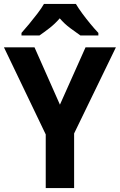

<svg xmlns="http://www.w3.org/2000/svg" viewBox="-20 -954 608 974"><path d="M284 -423 414 -714H568L356 -277V0H212V-272L0 -714H155ZM365 -934Q378 -912 397.5 -885.5Q417 -859 438.5 -833Q460 -807 479 -787V-774H388Q365 -790 336 -811.5Q307 -833 283 -861Q259 -833 230.5 -811Q202 -789 180 -774H89V-787Q106 -806 128 -832.5Q150 -859 170.5 -886Q191 -913 203 -934Z"/></svg>

Font: Noto Sans Gujarati UI SemiCondensed
Style: Bold
Weight: 700
Width: 4
Designer: Jelle Bosma - Monotype Design Team, Universal Thirst
Foundry: Monotype Imaging Inc.
Version: Version 2.106; ttfautohint (v1.8.4.7-5d5b)